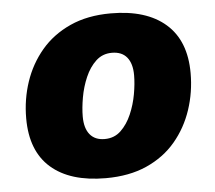

<svg xmlns="http://www.w3.org/2000/svg" viewBox="-45 -612 753 673"><g transform="rotate(-5 331.0 -276.0)"><path d="M41 -222Q41 -289 61.5 -350Q82 -411 122.5 -459Q163 -507 224.5 -535Q286 -563 368 -563Q493 -563 561 -503.5Q629 -444 629 -330Q629 -263 608.5 -201.5Q588 -140 547.5 -92Q507 -44 445.5 -16.5Q384 11 301 11Q176 11 108.5 -48Q41 -107 41 -222ZM239 -211Q239 -170 257 -148Q275 -126 309 -126Q343 -126 366 -148Q389 -170 403.5 -203.5Q418 -237 424.5 -273.5Q431 -310 431 -340Q431 -381 413 -403Q395 -425 360 -425Q327 -425 304 -403.5Q281 -382 266.5 -348.5Q252 -315 245.5 -278Q239 -241 239 -211Z"/></g></svg>

Font: Kufam ExtraBold
Style: Italic
Weight: 800
Italic angle: -11°
Designer: Artur Schmal
Foundry: Original Type
Version: Version 1.301; ttfautohint (v1.8.3)